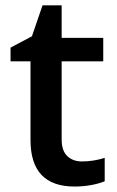

<svg xmlns="http://www.w3.org/2000/svg" viewBox="-20 -680 433 710"><path d="M283.2 -83Q325.2 -83 367.2 -96.2V-9.8Q348.1 -1.5 318.1 4.2Q288.1 9.8 255.9 9.8Q92.8 9.8 92.8 -162.1V-453.1H19V-503.9L98.1 -545.9L137.2 -660.2H208V-540H361.8V-453.1H208V-164.1Q208 -122.6 228.8 -102.8Q249.5 -83 283.2 -83Z"/></svg>

Font: f0_21440          
Style: Regular
Weight: 600
Foundry: Ascender Corporation
Version: Version 1.10